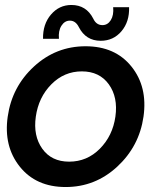

<svg xmlns="http://www.w3.org/2000/svg" viewBox="-20 -745 634 772"><path d="M385 -581Q325 -581 297 -636Q284 -662 261 -662Q240 -662 227 -641.5Q214 -621 217 -589H153Q152 -648 185 -686.5Q218 -725 267 -725Q327 -725 355 -670Q367 -644 392 -644Q413 -644 425.5 -664Q438 -684 435 -716H499Q501 -658 468.5 -619.5Q436 -581 385 -581ZM11 -276Q28 -396 116.5 -477.5Q205 -559 324 -559Q443 -559 508.5 -477.5Q574 -396 557 -276Q540 -157 451.5 -75Q363 7 244 7Q125 7 59.5 -75Q-6 -157 11 -276ZM258 -95Q330 -95 381.5 -147Q433 -199 444 -276Q455 -354 417.5 -406Q380 -458 309 -458Q238 -458 186.5 -406Q135 -354 124 -276Q113 -199 150 -147Q187 -95 258 -95Z"/></svg>

Font: Oakes Grotesk Medium
Style: Italic
Weight: 500
Italic angle: -8°
Designer: Samuel Oakes
Foundry: Samuel Oakes
Version: Version 1.000;PS 001.000;hotconv 1.0.88;makeotf.lib2.5.64775